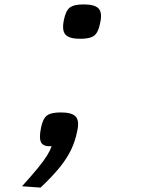

<svg xmlns="http://www.w3.org/2000/svg" viewBox="-20 -652 640 871"><path d="M80 193Q125 143 152 110Q179 77 193.5 53.5Q208 30 214 11Q178 14 167 -5Q156 -24 166 -72Q174 -113 192.5 -127.5Q211 -142 256 -142Q307 -142 324 -122.5Q341 -103 330 -56Q321 -11 302.5 27.5Q284 66 251.5 106.5Q219 147 164 199ZM344 -476Q293 -476 276.5 -495.5Q260 -515 270 -562Q278 -603 296.5 -617.5Q315 -632 360 -632Q411 -632 428 -612.5Q445 -593 434 -546Q426 -505 407.5 -490.5Q389 -476 344 -476Z"/></svg>

Font: Victor Mono Thin
Style: Bold Italic
Weight: 700
Italic angle: -12°
Monospace: yes
Version: Version 1.561;gftools[0.9.30]